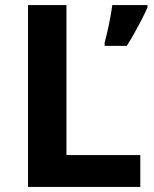

<svg xmlns="http://www.w3.org/2000/svg" viewBox="-20 -734 605 754"><path d="M90 0V-714H241V-125H531V0ZM559 -704Q549 -682 536.5 -657.5Q524 -633 509.5 -607Q495 -581 478 -554H391V-567Q395 -582 399.5 -600.5Q404 -619 408 -639Q412 -659 415.5 -678.5Q419 -698 421 -714H559Z"/></svg>

Font: Noto Sans Gurmukhi
Style: Regular
Weight: 400
Designer: Jelle Bosma - Monotype Design Team
Foundry: Monotype Imaging Inc.
Version: Version 2.003